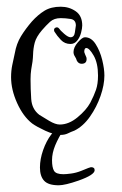

<svg xmlns="http://www.w3.org/2000/svg" viewBox="-20 -383 363 572"><path d="M159 19Q140 18 115 6.5Q90 -5 76 -15Q49 -36 31 -76Q13 -116 13 -153Q13 -172 16.5 -189Q20 -206 24 -224Q29 -253 42.5 -275Q56 -297 75 -319Q93 -339 112.5 -351Q132 -363 161 -363Q186 -363 205.5 -349.5Q225 -336 225 -307Q225 -299 221.5 -285.5Q218 -272 210 -262Q202 -252 190 -252Q173 -252 161.5 -264Q150 -276 142 -289Q141 -291 141 -294Q141 -299 146.5 -301Q152 -303 156 -298Q159 -293 171 -282.5Q183 -272 190 -272Q201 -272 203 -286Q205 -300 206 -307Q206 -324 190.5 -326.5Q175 -329 161 -329Q141 -329 129 -318Q117 -307 105 -293Q88 -273 83.5 -256Q79 -239 78.5 -220Q78 -201 73 -176Q72 -169 71.5 -162Q71 -155 71 -147Q71 -118 73 -88Q75 -58 97 -41Q108 -34 126.5 -23Q145 -12 158 -12Q185 -12 211 -33.5Q237 -55 249 -77Q260 -98 266 -115.5Q272 -133 272 -158Q272 -195 259 -217.5Q246 -240 237 -240Q231 -240 231 -228Q231 -227 233.5 -221Q236 -215 237 -213Q238 -211 238 -207Q238 -193 223 -193Q214 -193 209 -202Q207 -209 203 -215Q199 -221 199 -228Q199 -242 212 -257Q225 -272 233 -272Q252 -272 265 -251.5Q278 -231 284.5 -204.5Q291 -178 291 -158Q291 -130 279.5 -97Q268 -64 248 -35.5Q228 -7 202 6Q191 10 182 14.5Q173 19 159 19ZM155 169Q124 169 111.5 155.5Q99 142 99 116Q99 91 108.5 64Q118 37 132.5 18Q147 -1 162 -1L171 1Q154 27 144.5 50Q135 73 135 94Q135 116 141 126Q147 136 169 136Q177 136 192 134Q207 132 222 126Q236 120 243 117.5Q250 115 251 115Q262 115 262 124Q262 138 214 155Q194 162 179 165.5Q164 169 155 169Z"/></svg>

Font: Ruge Boogie
Style: Regular
Weight: 400
Designer: Robert E. Leuschke
Foundry: Robert E. Leuschke
Version: Version 1.010; ttfautohint (v1.8.3)